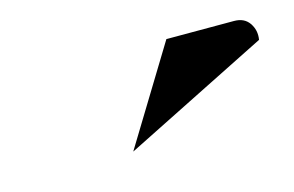

<svg xmlns="http://www.w3.org/2000/svg" viewBox="-38 -753 454 296"><g transform="rotate(-15 189.0 -605.0)"><path d="M146 -527.8 240.2 -682.1H348.1Q364.3 -682.1 372.1 -670.9Q380.4 -659.2 377.9 -644Z"/></g></svg>

Font: Hjet
Style: Italic
Weight: 400
Designer: T. Christopher White
Version: Version 1.2